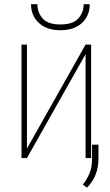

<svg xmlns="http://www.w3.org/2000/svg" viewBox="-20 -736 512 894"><path d="M105.5 -44.4 378.4 -528.3H404.3V0H378.4V-483.9L105.5 0H80.1V-528.3H105.5ZM369.6 -716.3H397.9Q397.9 -680.7 381.6 -653.3Q365.2 -626 335 -610.6Q304.7 -595.2 261.7 -595.2Q197.8 -595.2 161.1 -629.2Q124.5 -663.1 124.5 -716.3H154.3Q154.3 -677.7 178.5 -649.9Q202.6 -622.1 261.7 -622.1Q319.8 -622.1 344.7 -650.1Q369.6 -678.2 369.6 -716.3ZM438.5 -62.5V1Q438.5 46.9 423.8 80.3Q409.2 113.8 385.3 137.7L365.7 124Q380.4 104.5 389.9 86.2Q399.4 67.9 404.1 47.9Q408.7 27.8 408.7 2.4V-62.5Z"/></svg>

Font: Roboto Condensed Thin
Style: Regular
Weight: 250
Width: 3
Designer: Christian Robertson
Foundry: Google
Version: Version 3.009; 2024